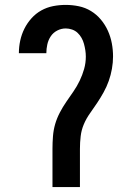

<svg xmlns="http://www.w3.org/2000/svg" viewBox="-20 -763 540 783"><path d="M194 0V-156Q194 -181 196 -207Q198 -233 205 -257Q212 -281 224 -304Q236 -327 250.5 -348Q265 -369 279.5 -390Q294 -411 305 -434Q316 -457 323 -481.5Q330 -506 330 -532Q330 -545 328 -558Q326 -571 322.5 -584Q319 -597 312.5 -608.5Q306 -620 296.5 -629Q287 -638 274 -642.5Q261 -647 248 -647Q230 -647 213.5 -638.5Q197 -630 187 -615Q177 -600 173 -582Q169 -564 169 -546H57Q57 -572 62.5 -597.5Q68 -623 79.5 -646Q91 -669 108.5 -688.5Q126 -708 148.5 -720.5Q171 -733 196.5 -738Q222 -743 248 -743Q275 -743 301.5 -737.5Q328 -732 351 -718Q374 -704 391.5 -683Q409 -662 420 -637.5Q431 -613 436 -586.5Q441 -560 441 -533Q441 -508 436.5 -482.5Q432 -457 423.5 -433Q415 -409 402.5 -386.5Q390 -364 376 -343Q362 -322 347 -301Q332 -280 322 -256.5Q312 -233 309 -207.5Q306 -182 306 -156V0Z"/></svg>

Font: Iosevka SS08 Regular
Style: Bold
Weight: 700
Monospace: yes
Designer: Belleve Invis
Foundry: Belleve Invis
Version: Version 16.3.4; ttfautohint (v1.8.4)